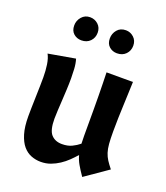

<svg xmlns="http://www.w3.org/2000/svg" viewBox="-135 -816 799 922"><g transform="rotate(20 264.5 -355.0)"><path d="M393 12Q373 -17 361 -38Q349 -59 343 -82Q328 -65 311 -48.5Q294 -32 273.5 -18.5Q253 -5 230 3.5Q207 12 180 12Q155 12 131.5 3Q108 -6 90 -27Q72 -48 61 -84Q50 -120 50 -174Q50 -187 50.5 -214.5Q51 -242 52 -272.5Q53 -303 53.5 -331Q54 -359 54 -374Q54 -407 49.5 -437.5Q45 -468 34 -488L171 -512Q178 -489 179.5 -462Q181 -435 181 -415Q181 -386 179.5 -357Q178 -328 176.5 -300.5Q175 -273 173.5 -248.5Q172 -224 172 -206Q172 -147 192 -125Q212 -103 247 -103Q276 -103 297 -113Q318 -123 335 -137Q334 -155 334 -177.5Q334 -200 334 -229Q334 -275 334 -312Q334 -349 333.5 -381Q333 -413 332.5 -441.5Q332 -470 331 -500H466Q465 -476 464 -446Q463 -416 461.5 -382.5Q460 -349 459 -313.5Q458 -278 458 -245Q458 -206 460 -181.5Q462 -157 468 -138.5Q474 -120 484 -104.5Q494 -89 510 -69ZM108 -659Q108 -684 124.5 -703Q141 -722 167 -722Q191 -722 208.5 -706Q226 -690 226 -664Q226 -638 209 -620.5Q192 -603 164 -603Q141 -603 124.5 -617.5Q108 -632 108 -659ZM290 -659Q290 -684 306 -703Q322 -722 350 -722Q373 -722 390.5 -706Q408 -690 408 -664Q408 -638 391 -620.5Q374 -603 346 -603Q323 -603 306.5 -617.5Q290 -632 290 -659Z"/></g></svg>

Font: Cantora One
Style: Regular
Weight: 400
Designer: Pablo Impallari, Rodrigo Fuenzalida
Foundry: Pablo Impallari
Version: Version 1.002; ttfautohint (v0.8) -G 200 -r 50